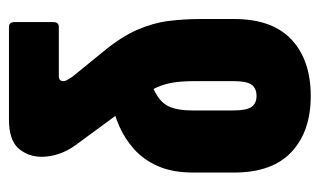

<svg xmlns="http://www.w3.org/2000/svg" viewBox="-166 -558 730 439"><g transform="rotate(-90 199.5 -339.0)"><path d="M199 6Q118 6 71 -38Q24 -82 24 -169V-263Q24 -310 38.5 -343Q53 -376 77 -397.5Q101 -419 129.5 -431.5Q158 -444 186 -450L248 -366Q216 -356 198 -344Q180 -332 173 -313.5Q166 -295 166 -266V-170Q166 -141 174 -129.5Q182 -118 199 -118Q217 -118 225 -129.5Q233 -141 233 -170V-259Q233 -294 228.5 -315.5Q224 -337 214.5 -354.5Q205 -372 190 -391L85 -534Q73 -551 66.5 -570.5Q60 -590 60 -609Q60 -640 79 -662Q98 -684 145 -684H357Q368 -684 368 -671V-583Q368 -570 357 -570H245Q233 -570 233 -560Q233 -555 236 -550.5Q239 -546 243 -539L300 -469Q334 -428 350 -391.5Q366 -355 370.5 -319.5Q375 -284 375 -246V-169Q375 -82 328 -38Q281 6 199 6Z"/></g></svg>

Font: Sofia Sans Extra Condensed Black
Style: Regular
Weight: 900
Designer: Botio Nikoltchev, Ani Petrova
Foundry: lettersoup
Version: Version 4.101